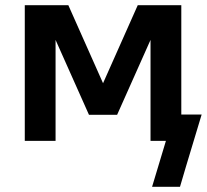

<svg xmlns="http://www.w3.org/2000/svg" viewBox="-20 -540 793 736"><path d="M563 176 616 0H557V-387L429 -100H321L193 -387V0H75V-520H242L375 -221L508 -520H675V-101H753L693 98L670 176Z"/></svg>

Font: Iosevka Book
Style: Bold
Weight: 700
Designer: Belleve Invis
Foundry: Belleve Invis
Version: Version 28.0.7; ttfautohint (v1.8.3)